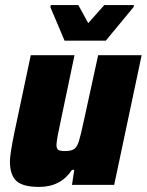

<svg xmlns="http://www.w3.org/2000/svg" viewBox="-20 -727 577 755"><path d="M19 -92Q19 -120 36 -203L101 -510H273L217 -243Q204 -185 202 -158Q202 -142 209.5 -137.5Q217 -133 236 -133Q260 -133 271.5 -141Q283 -149 290 -171Q297 -193 309 -249L366 -510H537L429 0H263L272 -59H263Q219 8 134 8Q70 8 44.5 -15.5Q19 -39 19 -92ZM234 -567 178 -699 180 -707H288L327 -636L390 -707H507L505 -699L396 -567Z"/></svg>

Font: Saira Semi Condensed ExtraBold
Style: Italic
Weight: 800
Width: 4
Italic angle: -12°
Designer: Hector Gatti with collaboration of the Omnibus-Type team
Foundry: Omnibus-Type
Version: Version 1.001; ttfautohint (v1.8)